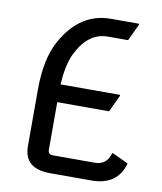

<svg xmlns="http://www.w3.org/2000/svg" viewBox="-84 -815 744 882"><g transform="rotate(10 288.5 -373.5)"><path d="M210 0Q87.9 0 87.9 -104.5V-368.7Q87.9 -510.7 134.8 -596.7Q216.8 -747.1 362.3 -747.1H493.2V-742.2L456.5 -664.1H362.3Q271.5 -664.1 218.8 -558.6Q191.4 -503.9 186.5 -410.2H463.9V-405.3L427.2 -327.1H185.5V-104.5Q185.5 -83 210 -83H402.3Q460 -83 474.6 -140.1H479.5L552.7 -105.5Q523.4 0 402.3 0Z"/></g></svg>

Font: Nova Oval
Style: Book
Weight: 400
Version: Version 2.000